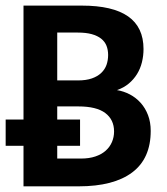

<svg xmlns="http://www.w3.org/2000/svg" viewBox="-20 -658 590 678"><path d="M63 0V-143.1H0V-235.8H63V-638.2H269Q377.9 -638.2 432.4 -600.1Q486.8 -562 486.8 -484.9Q486.8 -460.9 481.2 -438.2Q475.6 -415.5 463.9 -396.5Q452.1 -377.4 434.6 -362.8Q417 -348.1 393.1 -339.8Q417 -335.9 438.7 -324.5Q460.4 -313 476.8 -294.7Q493.2 -276.4 502.7 -251.5Q512.2 -226.6 512.2 -195.8Q512.2 -98.1 446.8 -49.1Q381.3 0 257.8 0ZM361.8 -463.9Q361.8 -481.9 356 -496.6Q350.1 -511.2 337.2 -521.5Q324.2 -531.7 304 -537.4Q283.7 -543 254.9 -543H182.1V-374H254.9Q284.2 -374 304.4 -381.1Q324.7 -388.2 337.6 -400.6Q350.6 -413.1 356.2 -429.2Q361.8 -445.3 361.8 -463.9ZM266.1 -98.1Q294.9 -98.1 316.7 -105.5Q338.4 -112.8 353 -125.7Q367.7 -138.7 375.2 -156.2Q382.8 -173.8 382.8 -193.8Q382.8 -235.4 351.8 -258.8Q320.8 -282.2 256.8 -282.2H182.1V-235.8H262.7V-143.1H182.1V-98.1Z"/></svg>

Font: Code New Roman
Style: Bold
Weight: 700
Monospace: yes
Designer: Sam Radian
Foundry: Code New Roman
Version: Version 1.508 October 19, 2014